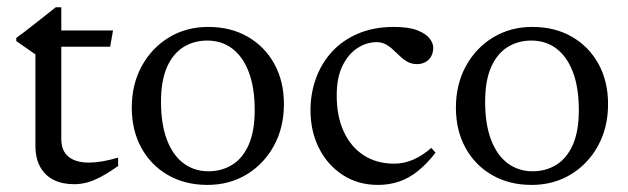

<svg xmlns="http://www.w3.org/2000/svg" viewBox="-20 -512 1774 542"><path d="M153 -120Q153 -86.5 173.2 -69.8Q193.5 -53 231 -53Q248.5 -53 269 -56.5Q289.5 -60 313.5 -67V-43.5Q284.5 -23 262.8 -11.8Q241 -0.5 223.5 3.8Q206 8 189 8Q156 8 131.5 -4.2Q107 -16.5 93.5 -40.8Q80 -65 80 -100.5V-358.5L26 -396V-405Q37 -413 47.8 -421.2Q58.5 -429.5 69.5 -438Q80.5 -446.5 91.5 -455.2Q102.5 -464 114 -473Q125.5 -482 137.5 -491.5H153V-411ZM124.5 -380V-426H299L291 -380Z M568.5 -28.5Q606 -28.5 635.5 -46.8Q665 -65 682 -103.2Q699 -141.5 699 -201Q699 -265 682.2 -308.8Q665.5 -352.5 635.5 -375Q605.5 -397.5 565 -397.5Q527.5 -397.5 498 -379.2Q468.5 -361 451.5 -322.8Q434.5 -284.5 434.5 -225Q434.5 -161.5 451.2 -117.5Q468 -73.5 498.2 -51Q528.5 -28.5 568.5 -28.5ZM565.5 10Q502.5 10 454.2 -17.8Q406 -45.5 379 -94.8Q352 -144 352 -208Q352 -274 380.2 -325.5Q408.5 -377 457.2 -406.5Q506 -436 568 -436Q631.5 -436 679.5 -408.2Q727.5 -380.5 754.5 -331.5Q781.5 -282.5 781.5 -218Q781.5 -152 753.2 -100.5Q725 -49 676.2 -19.5Q627.5 10 565.5 10Z M1092 -436Q1133 -436 1157.2 -426.8Q1181.5 -417.5 1192.2 -404Q1203 -390.5 1203 -377.5Q1203 -363.5 1197.2 -353Q1191.5 -342.5 1181 -336.8Q1170.5 -331 1157 -331Q1142.5 -331 1131 -337.2Q1119.5 -343.5 1109.8 -352.8Q1100 -362 1090.2 -371.2Q1080.5 -380.5 1069 -386.8Q1057.5 -393 1043 -393Q1015.5 -393 989.8 -376.8Q964 -360.5 947.2 -327Q930.5 -293.5 930.5 -242.5Q930.5 -183.5 950.5 -140.2Q970.5 -97 1007 -73.5Q1043.5 -50 1093 -50Q1120.5 -50 1146.8 -61.5Q1173 -73 1197.5 -94.5L1209.5 -81Q1185.5 -50 1160.5 -29.8Q1135.5 -9.5 1107.5 0.2Q1079.5 10 1047 10Q991 10 948 -17.8Q905 -45.5 880.8 -93.2Q856.5 -141 856.5 -201Q856.5 -248.5 872 -291Q887.5 -333.5 917.2 -366Q947 -398.5 991 -417.2Q1035 -436 1092 -436Z M1483.5 -28.5Q1521 -28.5 1550.5 -46.8Q1580 -65 1597 -103.2Q1614 -141.5 1614 -201Q1614 -265 1597.2 -308.8Q1580.5 -352.5 1550.5 -375Q1520.5 -397.5 1480 -397.5Q1442.5 -397.5 1413 -379.2Q1383.5 -361 1366.5 -322.8Q1349.5 -284.5 1349.5 -225Q1349.5 -161.5 1366.2 -117.5Q1383 -73.5 1413.2 -51Q1443.5 -28.5 1483.5 -28.5ZM1480.5 10Q1417.5 10 1369.2 -17.8Q1321 -45.5 1294 -94.8Q1267 -144 1267 -208Q1267 -274 1295.2 -325.5Q1323.5 -377 1372.2 -406.5Q1421 -436 1483 -436Q1546.5 -436 1594.5 -408.2Q1642.5 -380.5 1669.5 -331.5Q1696.5 -282.5 1696.5 -218Q1696.5 -152 1668.2 -100.5Q1640 -49 1591.2 -19.5Q1542.5 10 1480.5 10Z"/></svg>

Font: Newsreader Text
Style: Regular
Weight: 400
Designer: Hugues Gentile
Foundry: Production Type
Version: Version 1.001